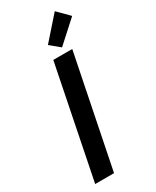

<svg xmlns="http://www.w3.org/2000/svg" viewBox="-239 -1014 872 1076"><g transform="rotate(-30 197.0 -476.0)"><path d="M179.2 -719.7H301.8L156.7 0H34.7ZM194.8 -807.1 322.8 -952.1 394 -880.4 256.8 -755.9Z"/></g></svg>

Font: Reddit Sans Vanilla SemiBold
Style: Italic
Weight: 600
Italic angle: -11.25°
Designer: Stephen Hutchings
Version: Version 1.013